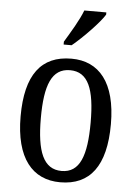

<svg xmlns="http://www.w3.org/2000/svg" viewBox="-55 -808 607 860"><g transform="rotate(5 249.0 -378.0)"><path d="M210 -619V-606H246C296 -647 367 -721 388 -756V-766H289C272 -721 238 -666 210 -619ZM248 10C382 10 452 -81 452 -269C452 -456 375 -546 251 -546C115 -546 46 -456 46 -269C46 -81 123 10 248 10ZM250 -41C168 -41 137 -119 137 -269C137 -418 167 -494 249 -494C331 -494 361 -418 361 -269C361 -119 332 -41 250 -41Z"/></g></svg>

Font: Noto Serif Sinhala Condensed
Style: Regular
Weight: 400
Width: 3
Designer: Jelle Bosma - Monotype Design Team
Foundry: Monotype Imaging Inc.
Version: Version 2.007